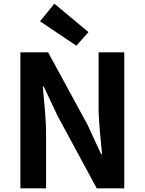

<svg xmlns="http://www.w3.org/2000/svg" viewBox="-20 -1026 789 1046"><path d="M91 0H231V-297C231 -382 220 -475 213 -555H218L293 -396L507 0H657V-741H517V-445C517 -361 529 -263 536 -186H531L457 -346L242 -741H91ZM396 -777 462 -851 276 -1006 198 -910Z"/></svg>

Font: Noto Sans HK
Style: Bold
Weight: 700
Designer: Ryoko NISHIZUKA 西塚涼子 (kana, bopomofo & ideographs); Paul D. Hunt (Latin, Greek & Cyrillic); Sandoll Communications 산돌커뮤니
Foundry: Adobe
Version: Version 2.002;hotconv 1.0.116;makeotfexe 2.5.65601